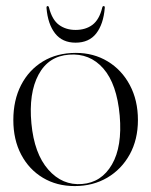

<svg xmlns="http://www.w3.org/2000/svg" viewBox="-20 -618 510 648"><path d="M236 -439.5Q296 -439.5 343.5 -410.8Q391 -382 418.2 -330.8Q445.5 -279.5 445.5 -213Q445.5 -147 417.8 -96.8Q390 -46.5 341.8 -18.2Q293.5 10 232 10Q171.5 10 124.8 -18Q78 -46 51.5 -96.2Q25 -146.5 25 -213Q25 -280 51.2 -331Q77.5 -382 125 -410.8Q172.5 -439.5 236 -439.5ZM257 3Q322.5 -2 357.8 -62.8Q393 -123.5 384 -228Q374.5 -334.5 328.8 -386.8Q283 -439 213 -433.5Q143.5 -428.5 110 -366Q76.5 -303.5 86 -201.5Q95.5 -99.5 143 -45.5Q190.5 8.5 257 3ZM235 -517Q269 -517 292 -534.2Q315 -551.5 325 -592Q326 -597.5 330 -597.5Q334.5 -597.5 333.5 -590.5Q329 -536.5 304.8 -505.2Q280.5 -474 235 -474Q190.5 -474 166 -505.2Q141.5 -536.5 137 -590.5Q136.5 -597.5 140.5 -597.5Q144.5 -597.5 145.5 -592Q156 -551 179.2 -534Q202.5 -517 235 -517Z"/></svg>

Font: Fraunces 144pt Light
Style: Regular
Weight: 300
Version: Version 1.000;[b76b70a41]